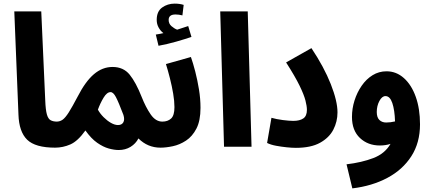

<svg xmlns="http://www.w3.org/2000/svg" viewBox="-20 -811 2385 1061"><path d="M285 5Q175 5 130 -39Q85 -83 82 -178L59 -748H208L230 -256Q232 -204 239 -179Q246 -154 260 -146.5Q274 -139 295 -139Q328 -139 345 -118.5Q362 -98 362 -69Q362 -35 341.5 -15Q321 5 285 5Z M284 5 293 -139Q311 -139 326 -149.5Q341 -160 360 -190Q379 -220 409 -277Q452 -361 499 -401Q546 -441 602 -441Q662 -441 696.5 -398.5Q731 -356 763 -275Q785 -219 812.5 -179Q840 -139 877 -139Q910 -139 927.5 -118Q945 -97 945 -69Q945 -37 924 -16Q903 5 867 5Q796 5 745 -46Q730 -17 701.5 0.5Q673 18 636 18Q611 18 580.5 9.5Q550 1 517 -22Q484 -45 452 -90Q410 -31 369 -13Q328 5 284 5ZM521 -205Q533 -183 552.5 -163.5Q572 -144 593 -132Q614 -120 632 -120Q653 -120 661.5 -135Q670 -150 662 -176Q635 -247 620.5 -274.5Q606 -302 591 -302Q571 -302 552.5 -271.5Q534 -241 521 -205Z M856 -558 841 -620Q867 -624 883 -628Q867 -640 856.5 -659Q846 -678 846 -701Q846 -748 876 -769.5Q906 -791 945 -791Q973 -791 995 -784L988 -726Q968 -731 950 -731Q912 -731 912 -701Q912 -680 927.5 -666.5Q943 -653 959 -647Q992 -657 1020 -667L1038 -607Q1003 -595 954 -581Q905 -567 856 -558Z M867 5 877 -139Q907 -139 925.5 -156Q944 -173 944 -219Q944 -252 937 -293.5Q930 -335 919 -378.5Q908 -422 897 -457L1035 -496Q1047 -462 1059 -415.5Q1071 -369 1079.5 -317Q1088 -265 1088 -215Q1088 -144 1065.5 -100.5Q1043 -57 1008 -34Q973 -11 935 -3Q897 5 867 5Z M1218 0 1197 -748H1349L1370 0Z M1456 -21 1480 -160Q1508 -152 1543.5 -147.5Q1579 -143 1601 -143Q1636 -143 1656 -156.5Q1676 -170 1676 -204Q1676 -224 1668 -255.5Q1660 -287 1635.5 -337.5Q1611 -388 1561 -466L1701 -545Q1771 -440 1808 -346Q1845 -252 1845 -190Q1845 -139 1822 -94.5Q1799 -50 1748.5 -22Q1698 6 1615 6Q1594 6 1564.5 3Q1535 0 1505.5 -5.5Q1476 -11 1456 -21Z M1927 230 1895 97Q1979 87 2043 62.5Q2107 38 2138 -16Q2111 -7 2079 -7Q2013 -7 1969 -48.5Q1925 -90 1925 -165Q1925 -211 1939 -255.5Q1953 -300 1978.5 -337Q2004 -374 2039 -395.5Q2074 -417 2116 -417Q2170 -417 2212 -379.5Q2254 -342 2277.5 -276Q2301 -210 2301 -124Q2301 -22 2253 52.5Q2205 127 2120.5 172Q2036 217 1927 230ZM2062 -192Q2062 -162 2076.5 -148Q2091 -134 2114 -134Q2126 -134 2138 -135.5Q2150 -137 2163 -140Q2161 -203 2148 -241.5Q2135 -280 2110 -280Q2091 -280 2076.5 -253Q2062 -226 2062 -192Z"/></svg>

Font: Noto Sans Arabic ExtCond ExtBd
Style: Regular
Weight: 800
Width: 2
Designer: Monotype Design Team, Nadine Chahine, Nizar Qandah and Khaled Hosny
Foundry: Monotype Imaging Inc.
Version: Version 2.012; ttfautohint (v1.8.4.7-5d5b)